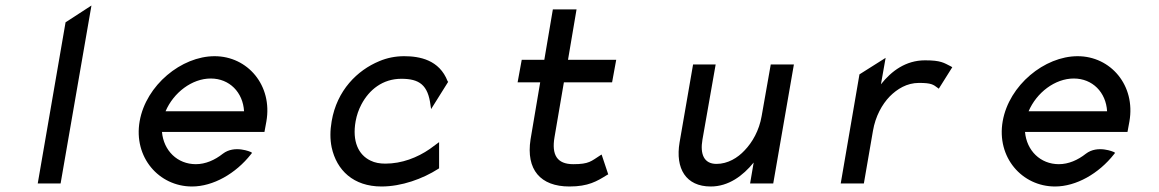

<svg xmlns="http://www.w3.org/2000/svg" viewBox="-20 -666 4209 697"><path d="M200 0 312 -646 218 -585 117 0Z M940 -187 947 -225C970 -356 879 -462 759 -462C639 -462 510 -357 487 -226C464 -95 557 11 677 11C754 11 836 -36 891 -106L895 -111L891 -114C891 -114 832 -141 789 -108C760 -85 726 -70 691 -70C624 -70 574 -119 568 -187ZM581 -262C610 -330 677 -381 745 -381C813 -381 862 -331 866 -262Z M1545 -270 1607 -369 1605 -371C1575 -449 1503 -462 1447 -462C1416 -462 1385 -456 1357 -444C1277 -411 1203 -338 1184 -226C1178 -192 1178 -160 1184 -131C1202 -48 1263 11 1365 11C1438 11 1515 -17 1571 -53L1574 -55V-150L1540 -125C1495 -94 1439 -72 1379 -72C1359 -72 1341 -75 1325 -83C1281 -104 1258 -153 1271 -226C1275 -248 1282 -268 1292 -287C1320 -340 1369 -380 1437 -380C1502 -380 1534 -358 1543 -283Z M2188 -33 2164 -105 2159 -102C2126 -81 2119 -70 2061 -70C2002 -70 1982 -104 1993 -168L2027 -367H2202L2217 -449H2042L2073 -632H1987L1956 -449H1874L1859 -367H1941L1906 -160C1889 -50 1942 11 2047 11C2116 11 2147 -8 2184 -31Z M2447 -149C2431 -54 2470 11 2560 11C2625 11 2677 -28 2716 -76L2703 0H2787L2862 -432H2778L2745 -245C2736 -192 2711 -149 2683 -120C2658 -93 2622 -71 2581 -71C2535 -71 2521 -107 2530 -159L2578 -432H2496Z M3432 -425C3406 -438 3396 -447 3338 -447C3268 -447 3216 -408 3178 -360L3195 -456L3100 -396L3032 0H3116L3149 -191C3158 -244 3182 -287 3210 -316C3237 -343 3272 -365 3316 -365C3361 -365 3368 -359 3384 -347L3388 -344L3437 -422Z M4073 -187 4080 -225C4103 -356 4012 -462 3892 -462C3772 -462 3643 -357 3620 -226C3597 -95 3690 11 3810 11C3887 11 3969 -36 4024 -106L4028 -111L4024 -114C4024 -114 3965 -141 3922 -108C3893 -85 3859 -70 3824 -70C3757 -70 3707 -119 3701 -187ZM3714 -262C3743 -330 3810 -381 3878 -381C3946 -381 3995 -331 3999 -262Z"/></svg>

Font: Charger Monospace
Style: Regular
Weight: 400
Designer: Jasper
Foundry: Cannot Into Space Fonts
Version: Version 0.980